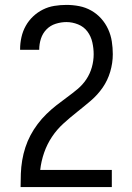

<svg xmlns="http://www.w3.org/2000/svg" viewBox="-20 -763 540 783"><path d="M64 0V-1Q64 -28 65 -55Q66 -82 70.5 -109Q75 -136 83.5 -162Q92 -188 104.5 -211.5Q117 -235 133.5 -257Q150 -279 169.5 -298Q189 -317 210 -333.5Q231 -350 253 -366Q275 -382 296 -399.5Q317 -417 332 -439.5Q347 -462 354.5 -488.5Q362 -515 362 -542Q362 -566 356.5 -590.5Q351 -615 336.5 -634.5Q322 -654 298.5 -663.5Q275 -673 251 -673Q229 -673 207 -666Q185 -659 169.5 -643Q154 -627 147 -605.5Q140 -584 140 -561V-560H62V-563Q62 -587 67.5 -611.5Q73 -636 85 -657.5Q97 -679 115 -696Q133 -713 155 -724Q177 -735 201.5 -739Q226 -743 251 -743Q277 -743 303 -738Q329 -733 352 -720Q375 -707 392.5 -687.5Q410 -668 421 -644Q432 -620 436 -594Q440 -568 440 -542Q440 -506 429.5 -470.5Q419 -435 398.5 -405.5Q378 -376 350.5 -352.5Q323 -329 294.5 -306.5Q266 -284 239 -259.5Q212 -235 192 -205Q172 -175 160 -140.5Q148 -106 144 -70H436V0Z"/></svg>

Font: Iosevka NFM
Style: Regular
Weight: 400
Monospace: yes
Designer: Belleve Invis
Foundry: Belleve Invis
Version: Version 29.0.4; ttfautohint (v1.8.4);Nerd Fonts 3.3.0